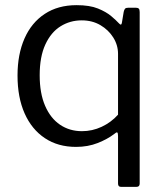

<svg xmlns="http://www.w3.org/2000/svg" viewBox="-20 -560 639 745"><path d="M507 -530Q515 -530 518.5 -526.5Q522 -523 522 -513V152Q522 165 510 165H449Q438 165 438 152V-32Q438 -44 435 -46Q432 -48 423 -40Q397 -20 359 -5Q321 10 275 10Q205 10 154 -24Q103 -58 75.5 -120Q48 -182 48 -267Q48 -349 75 -410.5Q102 -472 153.5 -506Q205 -540 277 -540Q328 -540 360 -527Q392 -514 411.5 -497.5Q431 -481 442 -469Q451 -459 453 -472L460 -514Q462 -523 465.5 -526.5Q469 -530 478 -530ZM438 -351Q438 -385 419.5 -414.5Q401 -444 369.5 -462.5Q338 -481 297 -481Q252 -481 215 -458Q178 -435 156 -387.5Q134 -340 134 -268Q134 -198 155 -149.5Q176 -101 213 -76Q250 -51 298 -51Q338 -51 374.5 -68Q411 -85 438 -115Z"/></svg>

Font: Libre Franklin Thin
Style: Regular
Weight: 400
Version: Version 3.000